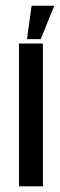

<svg xmlns="http://www.w3.org/2000/svg" viewBox="-20 -657 211 677"><path d="M171.4 -636.7 123.5 -519H75.2L91.3 -636.7ZM131.3 0H46.9V-503.4H131.3Z"/></svg>

Font: Keraleeyam
Style: Regular
Weight: 400
Designer: Hussain K. H.
Foundry: Swathanthra Malayalam Computing(SMC) http://smc.org.in
Version: Version 3.0.0+20221109